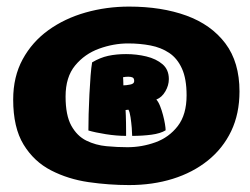

<svg xmlns="http://www.w3.org/2000/svg" viewBox="-20 -680 740 568"><path d="M362 -132.5Q302.5 -132.5 242 -141.2Q181.5 -150 131 -176Q80.5 -202 49.8 -252.2Q19 -302.5 19 -385.5Q19 -453 47 -504.5Q75 -556 123.2 -590.8Q171.5 -625.5 233.2 -643Q295 -660.5 362 -660.5Q458 -660.5 531.5 -633.8Q605 -607 646.8 -551.5Q688.5 -496 688.5 -409.5Q688.5 -343.5 664 -292.2Q639.5 -241 595 -205.2Q550.5 -169.5 491.2 -151Q432 -132.5 362 -132.5ZM357 -244.5Q399.5 -244.5 439.8 -259Q480 -273.5 506 -307.2Q532 -341 532 -398Q532 -447 518.2 -477.2Q504.5 -507.5 480.5 -523.5Q456.5 -539.5 425.2 -545.5Q394 -551.5 359 -551.5Q316 -551.5 273.2 -536Q230.5 -520.5 202.2 -486.2Q174 -452 174 -394.5Q174 -339 191 -308.2Q208 -277.5 235.5 -264Q263 -250.5 295 -247.5Q327 -244.5 357 -244.5ZM353 -278Q325 -278 293.2 -283Q261.5 -288 241.5 -294Q241.5 -314 242.2 -342.2Q243 -370.5 244.5 -400.8Q246 -431 248 -456.2Q250 -481.5 252.5 -495.5Q276 -509.5 300 -514.8Q324 -520 353 -520Q384 -520 413 -513Q442 -506 460.8 -490Q479.5 -474 479.5 -446Q479.5 -427.5 469.2 -409.8Q459 -392 442.5 -385.5Q448.5 -379 453.5 -366.5Q458.5 -354 462.2 -339.8Q466 -325.5 468 -313.2Q470 -301 470 -294.5Q454.5 -285 428 -281.5Q401.5 -278 371 -278Q371 -286 369.8 -301.8Q368.5 -317.5 366.2 -333Q364 -348.5 360 -355.5Q358.5 -355.5 351.5 -354.5Q352 -349.5 352.2 -339Q352.5 -328.5 352.8 -316.5Q353 -304.5 353 -294Q353 -283.5 353 -278ZM345 -427.5Q353 -427.5 365 -429.8Q377 -432 377 -440Q377 -448.5 372.2 -450.8Q367.5 -453 360.5 -453Q357 -453 352.5 -452.8Q348 -452.5 344 -451.5Q344.5 -449 344.5 -444.8Q344.5 -440.5 344.8 -436Q345 -431.5 345 -427.5Z"/></svg>

Font: Grandstander Thin Black
Style: Regular
Weight: 900
Version: Version 1.200